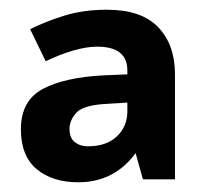

<svg xmlns="http://www.w3.org/2000/svg" viewBox="-20 -742 423 395"><path d="M200 -722Q271 -722 305.5 -686Q340 -650 340 -589V-373H274L259 -427Q215 -367 141 -367Q88 -367 55.5 -394Q23 -421 23 -476Q23 -535 68 -559Q113 -583 194 -587L242 -589V-597Q242 -646 180 -646Q158 -646 130.5 -638Q103 -630 74 -616L42 -682Q74 -698 113 -710Q152 -722 200 -722ZM194 -528Q150 -525 136.5 -509.5Q123 -494 123 -477Q123 -458 134 -449.5Q145 -441 161 -441Q199 -441 220.5 -461.5Q242 -482 242 -513V-531Z"/></svg>

Font: Noto Sans Sinhala
Style: Bold
Weight: 700
Designer: Jelle Bosma - Monotype Design Team
Foundry: Monotype Imaging Inc.
Version: Version 2.006; ttfautohint (v1.8.4.7-5d5b)